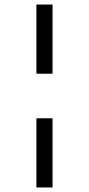

<svg xmlns="http://www.w3.org/2000/svg" viewBox="-20 -772 392 844"><path d="M211 -752V-448H140V-752ZM211 -252V52H140V-252Z"/></svg>

Font: Pathway Extreme Condensed
Style: Regular
Weight: 400
Width: 3
Version: Version 1.001;gftools[0.9.26]